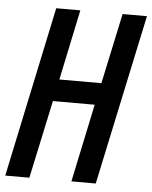

<svg xmlns="http://www.w3.org/2000/svg" viewBox="-53 -757 635 801"><g transform="rotate(5 264.5 -357.0)"><path d="M-1 0H100L170 -327H345L276 0H378L530 -714H428L365 -419H189L251 -714H150Z"/></g></svg>

Font: Noto Sans UI Condensed Medium
Style: Italic
Weight: 500
Width: 3
Italic angle: -12°
Designer: Monotype Design Team
Foundry: Monotype Imaging Inc.
Version: Version 1.901